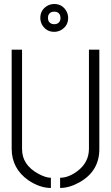

<svg xmlns="http://www.w3.org/2000/svg" viewBox="-20 -931 553 956"><path d="M180.7 -841.8Q180.7 -882.8 217.8 -903.3Q233.4 -911.1 250 -911.1Q291 -911.1 311.5 -874Q319.3 -858.4 319.3 -841.8Q319.3 -800.8 282.2 -780.3Q266.6 -772.5 250 -772.5Q209 -772.5 188.5 -809.6Q180.7 -825.2 180.7 -841.8ZM218.8 -841.8Q218.8 -818.4 240.2 -811.5Q246.1 -810.5 250 -810.5Q273.4 -810.5 280.3 -832Q281.2 -837.9 281.2 -841.8Q281.2 -865.2 259.8 -872.1Q253.9 -873 250 -873Q226.6 -873 219.7 -851.6Q218.8 -845.7 218.8 -841.8ZM38.1 -188.5V-683.6H89.8V-188.5Q89.8 -110.4 169.9 -66.4Q207 -45.9 233.4 -45.9V4.9Q177.7 4.9 120.1 -34.2Q39.1 -91.8 38.1 -188.5ZM279.3 4.9V-45.9Q320.3 -45.9 364.3 -78.1Q421.9 -121.1 422.9 -188.5V-683.6H474.6V-188.5Q474.6 -79.1 376 -23.4Q325.2 4.9 279.3 4.9Z"/></svg>

Font: Post No Bills Colombo
Style: Regular
Weight: 400
Designer: Kosala Senevirathne, Siva Puranthara, Lasantha Premarathna, Tharique Azeez
Foundry: Mooniak
Version: Version 1.220 ; ttfautohint (v1.6)